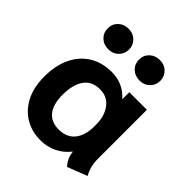

<svg xmlns="http://www.w3.org/2000/svg" viewBox="-198 -842 981 981"><g transform="rotate(45 293.0 -351.0)"><path d="M35 -234Q35 -315 63.5 -374Q92 -433 143.5 -464Q195 -495 264 -495Q345 -495 399 -434V-485H526V-136Q526 -101 532 -78Q538 -55 551 -32L444 10Q414 -23 410 -65H408Q380 -29 339.5 -9.5Q299 10 251 10Q189 10 140 -19Q91 -48 63 -103Q35 -158 35 -234ZM396 -233V-251Q396 -309 366.5 -349.5Q337 -390 282 -390Q226 -390 196.5 -350Q167 -310 167 -234Q167 -166 195.5 -130.5Q224 -95 278 -95Q336 -95 366 -132.5Q396 -170 396 -233ZM90 -638Q90 -670 112 -691Q134 -712 168 -712Q201 -712 222.5 -690.5Q244 -669 244 -638Q244 -607 222.5 -585.5Q201 -564 168 -564Q134 -564 112 -585Q90 -606 90 -638ZM316 -638Q316 -670 338 -691Q360 -712 394 -712Q427 -712 448.5 -690.5Q470 -669 470 -638Q470 -607 448.5 -585.5Q427 -564 394 -564Q360 -564 338 -585Q316 -606 316 -638Z"/></g></svg>

Font: Niramit
Style: Bold
Weight: 700
Designer: Katatrad Aksorn Co.,Ltd.
Foundry: Cadson Demak Co.,Ltd.
Version: Version 1.001; ttfautohint (v1.6)